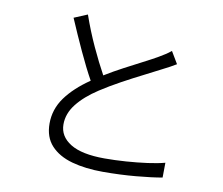

<svg xmlns="http://www.w3.org/2000/svg" viewBox="-85 -879 1170 1008"><g transform="rotate(10 500.0 -375.0)"><path d="M304.2 -774.9Q333 -691.9 369.4 -613Q405.8 -534.2 439 -474.1Q486.8 -503.4 537.6 -530.3Q588.4 -557.1 632.1 -579.6Q675.8 -602.1 704.1 -618.2Q724.1 -629.9 740.2 -640.1Q756.3 -650.4 772 -663.1L810.1 -599.1Q794.4 -589.4 776.6 -579.8Q758.8 -570.3 736.8 -559.1Q703.1 -541 649.4 -514.2Q595.7 -487.3 537.1 -455.3Q478.5 -423.3 429.2 -391.1Q357.9 -344.7 317.9 -293.7Q277.8 -242.7 277.8 -185.1Q277.8 -121.1 338.6 -83.5Q399.4 -45.9 521 -45.9Q575.7 -45.9 635 -50Q694.3 -54.2 748 -61.5Q801.8 -68.8 839.8 -79.1L838.9 0Q784.2 9.8 700.7 17.3Q617.2 24.9 523.9 24.9Q431.2 24.9 359.1 4.9Q287.1 -15.1 246.1 -59.6Q205.1 -104 205.1 -176.8Q205.1 -252.9 250.7 -315.9Q296.4 -378.9 378.9 -435.1Q344.7 -496.6 306.4 -579.6Q268.1 -662.6 232.9 -745.1Z"/></g></svg>

Font: Shanggu Mono N
Style: Regular
Weight: 350
Designer: GuiWonder
Version: Version 1.021